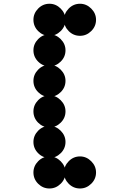

<svg xmlns="http://www.w3.org/2000/svg" viewBox="-20 -858 707 1048"><path d="M416.7 -4.2Q451.7 -4.2 477.9 22.1Q504.2 48.3 504.2 83.3Q504.2 119.2 477.9 145Q451.7 170.8 416.7 170.8Q380.8 170.8 355 145Q329.2 119.2 329.2 83.3Q329.2 48.3 355 22.1Q380.8 -4.2 416.7 -4.2ZM250 -4.2Q285 -4.2 311.2 22.1Q337.5 48.3 337.5 83.3Q337.5 119.2 311.2 145Q285 170.8 250 170.8Q214.2 170.8 188.3 145Q162.5 119.2 162.5 83.3Q162.5 48.3 188.3 22.1Q214.2 -4.2 250 -4.2ZM250 -170.8Q285 -170.8 311.2 -144.6Q337.5 -118.3 337.5 -83.3Q337.5 -47.5 311.2 -21.7Q285 4.2 250 4.2Q214.2 4.2 188.3 -21.7Q162.5 -47.5 162.5 -83.3Q162.5 -118.3 188.3 -144.6Q214.2 -170.8 250 -170.8ZM250 -337.5Q285 -337.5 311.2 -311.2Q337.5 -285 337.5 -250Q337.5 -214.2 311.2 -188.3Q285 -162.5 250 -162.5Q214.2 -162.5 188.3 -188.3Q162.5 -214.2 162.5 -250Q162.5 -285 188.3 -311.2Q214.2 -337.5 250 -337.5ZM250 -504.2Q285 -504.2 311.2 -477.9Q337.5 -451.7 337.5 -416.7Q337.5 -380.8 311.2 -355Q285 -329.2 250 -329.2Q214.2 -329.2 188.3 -355Q162.5 -380.8 162.5 -416.7Q162.5 -451.7 188.3 -477.9Q214.2 -504.2 250 -504.2ZM250 -670.8Q285 -670.8 311.2 -644.6Q337.5 -618.3 337.5 -583.3Q337.5 -547.5 311.2 -521.7Q285 -495.8 250 -495.8Q214.2 -495.8 188.3 -521.7Q162.5 -547.5 162.5 -583.3Q162.5 -618.3 188.3 -644.6Q214.2 -670.8 250 -670.8ZM416.7 -837.5Q451.7 -837.5 477.9 -811.3Q504.2 -785 504.2 -750Q504.2 -714.2 477.9 -688.3Q451.7 -662.5 416.7 -662.5Q380.8 -662.5 355 -688.3Q329.2 -714.2 329.2 -750Q329.2 -785 355 -811.3Q380.8 -837.5 416.7 -837.5ZM250 -837.5Q285 -837.5 311.2 -811.3Q337.5 -785 337.5 -750Q337.5 -714.2 311.2 -688.3Q285 -662.5 250 -662.5Q214.2 -662.5 188.3 -688.3Q162.5 -714.2 162.5 -750Q162.5 -785 188.3 -811.3Q214.2 -837.5 250 -837.5Z"/></svg>

Font: 0xA000-Dots-Mono
Style: Dots-Mono
Weight: 400
Version: Version 0.1